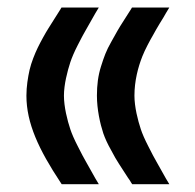

<svg xmlns="http://www.w3.org/2000/svg" viewBox="-20 -482 507 500"><path d="M237.3 -462.4H140.1L137.2 -457.5C130.9 -447.8 113.3 -419.4 106.4 -408.7C98.6 -396.5 85.4 -372.6 78.1 -357.4C70.8 -342.3 61.5 -319.3 57.1 -300.3C52.7 -280.8 48.8 -256.8 48.8 -232.9C48.8 -161.1 81.1 -92.3 137.7 -6.8L140.6 -2.4H237.3L228.5 -17.1C217.3 -37.1 209 -51.3 204.1 -60.5C198.7 -69.3 191.9 -83 182.6 -101.1C173.3 -119.1 167 -133.8 163.1 -145.5C155.3 -168.9 146.5 -203.6 146.5 -232.9C146.5 -261.7 155.3 -295.9 163.1 -319.8C167 -331.5 173.3 -346.7 182.6 -364.7C191.9 -382.8 198.7 -396 204.1 -404.8C209 -413.6 217.3 -427.7 228.5 -447.8ZM420.9 -462.4H323.7L320.8 -457.5C317.4 -452.1 311.5 -442.9 303.7 -430.7C295.4 -418 289.6 -408.2 285.6 -401.4C281.7 -394.5 276.4 -385.3 270 -373.5C256.3 -349.6 251 -334 243.2 -309.6C235.4 -285.2 232.4 -260.3 232.4 -232.9C232.4 -197.3 240.7 -159.7 249 -134.8C253.4 -122.1 259.8 -107.9 268.6 -92.3C276.9 -76.2 284.2 -64 289.6 -55.7C294.9 -47.4 302.7 -35.2 313 -19.5C316.9 -14.2 319.8 -9.8 321.3 -6.8L324.2 -2.4H420.9L412.1 -17.1C400.9 -37.1 392.6 -51.3 387.7 -60.5C382.3 -69.3 375.5 -83 366.2 -101.1C356.9 -119.1 350.6 -133.8 346.7 -145.5C338.9 -168.9 330.1 -203.6 330.1 -232.9C330.1 -271 339.4 -306.6 350.6 -335C357.4 -352.5 371.1 -377.9 379.4 -392.1C383.3 -399.4 388.7 -408.7 396 -420.9C403.3 -432.6 408.7 -441.4 412.1 -447.8Z"/></svg>

Font: Shabnam Medium
Style: Regular
Weight: 500
Foundry: DejaVu fonts team - Redesigned by Saber Rastikerdar - Based on Vazir font
Version: Version 5.0.1